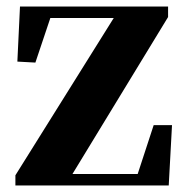

<svg xmlns="http://www.w3.org/2000/svg" viewBox="-20 -566 566 586"><path d="M27 0V-31L339 -530V-500L331 -511H229H101L140 -530L88 -375L33 -378L41 -546H493V-514L189 -15L193 -53L196 -35H299H425L395 -19L449 -184H505L495 0Z"/></svg>

Font: Noto Serif JP ExtraLight Black
Style: Regular
Weight: 900
Version: Version 2.003-H1;hotconv 1.1.1;makeotfexe 2.6.0